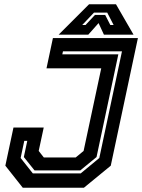

<svg xmlns="http://www.w3.org/2000/svg" viewBox="-20 -878 665 898"><path d="M86.5 0 5 -103 43 -281.5H184.5L161 -172L185 -141.5H334L371 -172L453.5 -558.5H197.5L227.5 -700H625L498 -103L372.5 0ZM133.5 -67H357.5L444.5 -139L550.5 -638H274.5L271.5 -624H533.5L431.5 -143.5L355.5 -81H141.5L91.5 -143.5L107.5 -219H93.5L76.5 -139ZM396.5 -858H522.5L604.5 -716H466L441 -770L393 -716H254.5ZM419.5 -819 364.5 -761H380L424 -808H472L496 -761H511.5L481.5 -819Z"/></svg>

Font: Tourney
Style: Bold Italic
Weight: 700
Italic angle: -12°
Version: Version 1.015